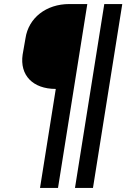

<svg xmlns="http://www.w3.org/2000/svg" viewBox="-20 -750 640 950"><path d="M178 180H267L412 -730H323C209 -730 121 -662 106 -560L92 -480C77 -378 142 -310 256 -310ZM351 180H440L585 -730H496Z"/></svg>

Font: JetBrains Mono SemiBold
Style: Italic
Weight: 472
Italic angle: -9°
Monospace: yes
Designer: Philipp Nurullin, Konstantin Bulenkov
Foundry: JetBrains
Version: Version 2.305